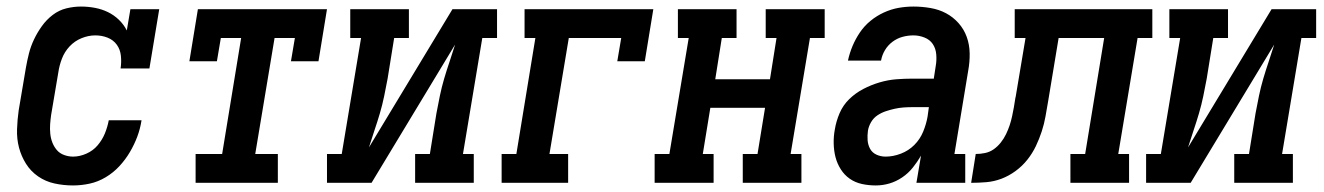

<svg xmlns="http://www.w3.org/2000/svg" viewBox="-20 -558 4040 586"><path d="M203 8Q174 8 146.5 2Q119 -4 96.5 -19.5Q74 -35 59.5 -58Q45 -81 38 -107.5Q31 -134 32 -163.5Q33 -193 37 -221L59 -351Q63 -374 68.5 -395.5Q74 -417 84 -438Q94 -459 108 -478.5Q122 -498 141 -512.5Q160 -527 182.5 -532.5Q205 -538 227 -538Q249 -538 270 -534Q291 -530 309.5 -521Q328 -512 343 -497.5Q358 -483 367 -465L378 -530H466L436 -349H348Q351 -368 349 -387.5Q347 -407 336.5 -421.5Q326 -436 308.5 -443Q291 -450 271 -450Q250 -450 229 -441.5Q208 -433 192.5 -416.5Q177 -400 169 -379Q161 -358 158 -337L136 -207Q134 -193 133 -178.5Q132 -164 133.5 -149.5Q135 -135 140 -122.5Q145 -110 153.5 -100Q162 -90 175.5 -85Q189 -80 203 -80Q223 -80 243.5 -89Q264 -98 278 -114.5Q292 -131 300 -150.5Q308 -170 312 -191H412Q408 -165 399 -141Q390 -117 376.5 -94Q363 -71 344.5 -51Q326 -31 302.5 -17Q279 -3 253.5 2.5Q228 8 203 8Z M577 0V-88H658L716 -442H654L642 -371H558L584 -530H978L952 -371H868L880 -442H818L759 -88H828V0Z M978 0V-88H1023L1082 -442H1049V-530H1228V-442H1183L1163 -318Q1158 -291 1152.5 -264.5Q1147 -238 1139.5 -212.5Q1132 -187 1123 -160.5Q1114 -134 1106 -108L1361 -530H1497V-442H1452L1393 -88H1426V0H1247V-88H1292L1312 -212Q1317 -239 1322.5 -265.5Q1328 -292 1335.5 -317.5Q1343 -343 1352 -369.5Q1361 -396 1369 -422L1114 0Z M1511 0V-88H1556L1614 -442H1581V-530H1974L1948 -371H1864L1876 -442H1716L1657 -88H1714V0Z M1978 0V-88H2023L2082 -442H2049V-530H2228V-442H2183L2163 -316H2330L2350 -442H2317V-530H2497V-442H2452L2393 -88H2426V0H2247V-88H2292L2315 -229H2148L2125 -88H2158V0Z M2653 8Q2653 8 2653 8Q2653 8 2653 8Q2631 8 2610.5 3.5Q2590 -1 2573.5 -12.5Q2557 -24 2546 -41.5Q2535 -59 2530 -78.5Q2525 -98 2524.5 -120Q2524 -142 2528 -163Q2532 -188 2542.5 -212.5Q2553 -237 2572 -255.5Q2591 -274 2615 -286.5Q2639 -299 2664.5 -306.5Q2690 -314 2715 -316Q2740 -318 2765 -318H2830L2836 -357Q2839 -374 2837.5 -392Q2836 -410 2827 -423.5Q2818 -437 2801.5 -443.5Q2785 -450 2768 -450Q2751 -450 2734.5 -445.5Q2718 -441 2704 -430.5Q2690 -420 2681 -405Q2672 -390 2669 -373H2568Q2573 -396 2582 -417.5Q2591 -439 2604.5 -459Q2618 -479 2637 -494.5Q2656 -510 2678 -520Q2700 -530 2722.5 -534Q2745 -538 2768 -538Q2794 -538 2820 -533.5Q2846 -529 2867.5 -517.5Q2889 -506 2905.5 -487.5Q2922 -469 2930.5 -445.5Q2939 -422 2939.5 -395.5Q2940 -369 2935 -342L2893 -88H2926V0H2777L2791 -83Q2780 -64 2766 -46.5Q2752 -29 2733.5 -16.5Q2715 -4 2694.5 2Q2674 8 2653 8ZM2683 -80Q2706 -80 2729.5 -89Q2753 -98 2770.5 -115.5Q2788 -133 2797.5 -156Q2807 -179 2811 -202L2815 -231H2765Q2751 -231 2737.5 -230Q2724 -229 2710.5 -226Q2697 -223 2683.5 -218.5Q2670 -214 2658 -206Q2646 -198 2638.5 -185Q2631 -172 2629 -159Q2627 -145 2628 -130.5Q2629 -116 2635.5 -104Q2642 -92 2655 -86Q2668 -80 2683 -80Z M2944 0 2958 -88Q2972 -88 2986.5 -91Q3001 -94 3013 -102.5Q3025 -111 3034.5 -123Q3044 -135 3050.5 -148.5Q3057 -162 3061.5 -175.5Q3066 -189 3069 -203Q3072 -217 3074.5 -231Q3077 -245 3079 -259Q3079 -260 3079.5 -261Q3080 -262 3080 -263L3110 -442H3077V-530H3497V-442H3452L3393 -88H3426V0H3247V-88H3292L3350 -442H3211L3179 -249Q3175 -226 3171 -203Q3167 -180 3159.5 -157Q3152 -134 3141.5 -112Q3131 -90 3115.5 -70.5Q3100 -51 3079.5 -36Q3059 -21 3036.5 -12.5Q3014 -4 2990.5 -2Q2967 0 2944 0Z M3478 0V-88H3523L3582 -442H3549V-530H3728V-442H3683L3663 -318Q3658 -291 3652.5 -264.5Q3647 -238 3639.5 -212.5Q3632 -187 3623 -160.5Q3614 -134 3606 -108L3861 -530H3997V-442H3952L3893 -88H3926V0H3747V-88H3792L3812 -212Q3817 -239 3822.5 -265.5Q3828 -292 3835.5 -317.5Q3843 -343 3852 -369.5Q3861 -396 3869 -422L3614 0Z"/></svg>

Font: Iosevka Curly Slab SmBdObl
Style: Regular
Weight: 600
Italic angle: -9°
Monospace: yes
Designer: Belleve Invis
Foundry: Belleve Invis
Version: Version 11.0.0; ttfautohint (v1.8.3)